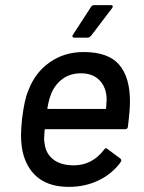

<svg xmlns="http://www.w3.org/2000/svg" viewBox="-20 -720 561 749"><path d="M479 -226Q478 -216 468 -216H158Q154 -216 154 -212Q152 -188 152 -180Q152 -170 154 -160Q159 -120 188.5 -97.5Q218 -75 268 -75Q339 -75 386 -136Q392 -146 399 -139L450 -101Q456 -95 451 -88Q418 -42 365 -16.5Q312 9 249 9Q178 9 134 -22.5Q90 -54 72 -114Q62 -148 62 -194Q62 -213 66 -257Q71 -295 76.5 -321Q82 -347 91 -368Q117 -437 174 -477Q231 -517 306 -517Q402 -517 444.5 -468Q487 -419 487 -325Q487 -290 479 -226ZM180 -355Q171 -333 165 -299Q164 -295 168 -295H390Q394 -295 394 -299Q396 -323 396 -331Q396 -377 369.5 -405.5Q343 -434 296 -434Q254 -434 224.5 -412.5Q195 -391 180 -355ZM265 -585 335 -693Q339 -700 348 -700H413Q418 -700 419.5 -696.5Q421 -693 417 -688L335 -580Q328 -573 322 -573H271Q265 -573 263 -576.5Q261 -580 265 -585Z"/></svg>

Font: Barlow Medium
Style: Italic
Weight: 500
Italic angle: -7°
Designer: Jeremy Tribby
Foundry: Tribby Type
Version: Version 1.408